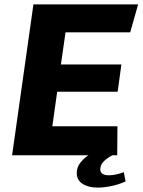

<svg xmlns="http://www.w3.org/2000/svg" viewBox="-20 -706 648 873"><path d="M35 0 132 -686H608L572 -559H278L257 -413H532L515 -289H240L218 -132H514L513 0ZM424 147Q382 147 355.5 130Q329 113 329 81Q329 54 346 33Q363 12 382 0H491Q469 11 452.5 27Q436 43 436 64Q436 78 446.5 84.5Q457 91 474 91Q491 91 509 87Q527 83 543 77L551 119Q520 133 486 140Q452 147 424 147Z"/></svg>

Font: Chivo Mono Medium
Style: Bold Italic
Weight: 700
Italic angle: -8.05°
Monospace: yes
Version: Version 1.008